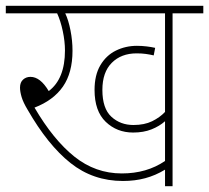

<svg xmlns="http://www.w3.org/2000/svg" viewBox="-20 -642 721 662"><path d="M575 -596V0H549V-57Q516 -37 480.5 -27.5Q445 -18 404 -18Q301 -18 223 -80Q145 -142 75 -264Q60 -289 54.5 -307.5Q49 -326 49 -340Q49 -358 59.5 -367.5Q70 -377 85 -377Q119 -377 148 -328Q204 -370 204 -468Q204 -499 196.5 -534.5Q189 -570 177 -596H0V-622H681V-596ZM440 -211Q478 -211 504.5 -224Q531 -237 549 -256V-596H205Q216 -573 223 -537.5Q230 -502 230 -467Q230 -391 197 -343.5Q164 -296 99 -271Q164 -160 236.5 -102Q309 -44 400 -44Q486 -44 549 -87V-224Q530 -207 502.5 -196Q475 -185 439 -185Q383 -185 344.5 -222Q306 -259 306 -332Q306 -383 326 -417Q346 -451 379.5 -467.5Q413 -484 452 -484Q469 -484 485.5 -482Q502 -480 515 -477L510 -451Q497 -454 483 -456Q469 -458 451 -458Q398 -458 365.5 -425.5Q333 -393 333 -332Q333 -268 364 -239.5Q395 -211 440 -211Z"/></svg>

Font: Noto Sans Devanagari UI SemiCondensed Thin
Style: Regular
Weight: 100
Width: 4
Designer: Jelle Bosma - Monotype Design Team
Foundry: Monotype Imaging Inc.
Version: Version 2.004